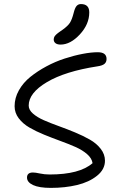

<svg xmlns="http://www.w3.org/2000/svg" viewBox="-20 -937 586 944"><path d="M277.8 -717.8Q261.7 -717.8 252.9 -724.6Q244.1 -731.4 244.1 -743.2Q244.1 -746.6 245.1 -750Q246.1 -753.4 247.1 -755.9Q248 -758.3 251 -761.5Q253.9 -764.6 255.6 -766.6Q257.3 -768.6 262 -772.2Q266.6 -775.9 269.3 -777.8Q272 -779.8 278.3 -784.2Q284.7 -788.6 288.1 -791Q314 -809.6 324 -825.4Q334 -841.3 341.8 -872.1Q348.1 -897.9 356.4 -907.5Q364.7 -917 377.9 -917Q418.9 -917 418.9 -876Q418.9 -817.9 372.6 -767.8Q326.2 -717.8 277.8 -717.8ZM230 -13.2Q172.4 -13.2 142.6 -27.1Q112.8 -41 112.8 -64Q112.8 -88.9 142.1 -88.9Q153.8 -88.9 176.3 -84Q198.7 -79.1 224.1 -79.1Q371.6 -79.1 435.1 -134.8Q431.6 -158.7 408.4 -179Q385.3 -199.2 351.1 -214.4Q316.9 -229.5 276.6 -244.1Q236.3 -258.8 196.8 -274.9Q157.2 -291 124.8 -309.8Q92.3 -328.6 72 -355.5Q51.8 -382.3 51.8 -415Q51.8 -455.6 73 -493.2Q94.2 -530.8 129.4 -559.1Q164.6 -587.4 208.3 -610.8Q252 -634.3 298.1 -649.2Q344.2 -664.1 386.2 -672.1Q428.2 -680.2 460.9 -680.2Q503.9 -680.2 503.9 -647Q503.9 -631.8 493.7 -623Q483.4 -614.3 459 -610.8Q300.3 -586.4 210.7 -533.2Q121.1 -480 121.1 -418Q121.1 -397 141.8 -378.7Q162.6 -360.4 195.6 -345.9Q228.5 -331.5 268.6 -317.1Q308.6 -302.7 348.6 -286.1Q388.7 -269.5 421.6 -250.7Q454.6 -231.9 475.3 -205.1Q496.1 -178.2 496.1 -147Q496.1 -104 457 -72.8Q418 -41.5 358.9 -27.3Q299.8 -13.2 230 -13.2Z"/></svg>

Font: Shantell Sans Irregular
Style: Regular
Weight: 300
Designer: Stephen Nixon, Anya Danilova, Shantell Martin
Foundry: Arrow Type
Version: Version 1.006;[9816181b4]